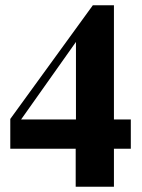

<svg xmlns="http://www.w3.org/2000/svg" viewBox="-20 -708 540 728"><path d="M476 -144V-255H412V-688H332L19 -257V-144H267V0H412V-144ZM268 -255H60L268 -549Z"/></svg>

Font: STIXGeneral
Style: Bold
Weight: 700
Designer: MicroPress Inc., with final additions and corrections provided by Coen Hoffman, Elsevier (retired)
Version: Version 1.1.0